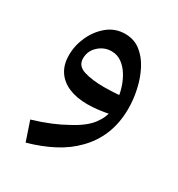

<svg xmlns="http://www.w3.org/2000/svg" viewBox="-134 -383 654 707"><g transform="rotate(30 193.0 -30.0)"><path d="M77.6 235.4 49.8 153.3Q92.3 140.6 126.2 126.5Q160.2 112.3 184.1 98.6Q240.7 69.3 265.1 37.1Q289.6 4.9 292 -25.9L290.5 -72.3Q289.1 -93.3 281.5 -117.9Q273.9 -142.6 260.5 -164.6Q247.1 -186.5 228 -200.4Q209 -214.4 184.6 -214.4Q152.8 -214.4 129.2 -192.6Q105.5 -170.9 105.5 -139.2Q105.5 -107.4 139.6 -96.7Q173.8 -85.9 225.6 -85.9Q243.2 -85.9 263.2 -86.9Q283.2 -87.9 304.2 -89.8L308.1 -13.7Q274.9 -6.3 249.8 -3.4Q224.6 -0.5 203.1 -0.5Q157.7 -0.5 124.3 -14.6Q90.8 -28.8 72.8 -56.2Q54.7 -83.5 54.7 -122.6Q54.2 -163.6 72 -203.1Q89.8 -242.7 121.8 -268.8Q153.8 -294.9 195.8 -294.9Q233.4 -294.9 261 -273.7Q288.6 -252.4 306.6 -217.8Q324.7 -183.1 333.7 -142.3Q342.8 -101.6 342.8 -62.5Q342.8 0 322.5 49.1Q302.2 98.1 265.1 134.8Q231.9 168.9 184.6 193.8Q137.2 218.8 77.6 235.4Z"/></g></svg>

Font: Markazi Text Medium
Style: Regular
Weight: 500
Designer: Borna Izadpanah (Arabic designer), Fiona Ross (Arabic design director) and Florian Runge (Latin designer)
Foundry: Borna Izadpanah and Florian Runge
Version: Version 1.001